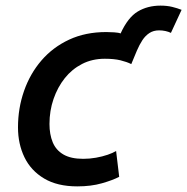

<svg xmlns="http://www.w3.org/2000/svg" viewBox="-20 -649 666 683"><path d="M255 14Q184 14 137 -14Q90 -42 67 -89.5Q44 -137 44 -196Q44 -264 65.5 -325.5Q87 -387 127.5 -434Q168 -481 226 -508Q284 -535 358 -535Q370 -535 386 -534Q402 -533 409 -530Q435 -587 470 -608Q505 -629 551 -629Q574 -629 592.5 -624.5Q611 -620 626 -614L588 -532Q580 -536 569 -538.5Q558 -541 546 -541Q526 -541 511.5 -531.5Q497 -522 486.5 -506Q476 -490 467 -469L447 -421Q431 -429 408.5 -434.5Q386 -440 353 -440Q308 -440 272 -421.5Q236 -403 210.5 -371Q185 -339 170.5 -297Q156 -255 156 -208Q156 -171 167.5 -143Q179 -115 205.5 -99.5Q232 -84 276 -84Q299 -84 321.5 -88Q344 -92 363 -98.5Q382 -105 393 -112L404 -20Q381 -8 342.5 3Q304 14 255 14Z"/></svg>

Font: Ubuntu Sans Mono Medium
Style: Italic
Weight: 500
Italic angle: -13.5°
Monospace: yes
Designer: Dalton Maag Ltd
Foundry: Dalton Maag Ltd
Version: Version 1.006